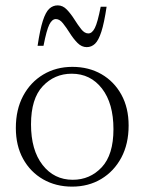

<svg xmlns="http://www.w3.org/2000/svg" viewBox="-20 -685 538 715"><path d="M248.5 10Q188 10 140.5 -17.2Q93 -44.5 66 -93.5Q39 -142.5 39 -208.5Q39 -277 66.2 -328Q93.5 -379 141.2 -407.5Q189 -436 249.5 -436Q310.5 -436 357.8 -408.8Q405 -381.5 432 -332.5Q459 -283.5 459 -217.5Q459 -149 431.8 -98Q404.5 -47 357 -18.5Q309.5 10 248.5 10ZM251 -15.5Q315 -15.5 358.8 -62Q402.5 -108.5 402.5 -204Q402.5 -300 359.8 -355.2Q317 -410.5 247 -410.5Q183 -410.5 139.2 -364Q95.5 -317.5 95.5 -222Q95.5 -126 138.5 -70.8Q181.5 -15.5 251 -15.5ZM377 -660Q368 -599.5 357.5 -567Q347 -534.5 333.8 -522Q320.5 -509.5 303 -509.5Q284 -509.5 268.5 -525.2Q253 -541 240 -561.8Q227 -582.5 214.5 -598.2Q202 -614 188 -614Q174 -614 163.8 -593.8Q153.5 -573.5 142 -514.5H120Q129 -575 139.5 -607.5Q150 -640 163.5 -652.5Q177 -665 195 -665Q214 -665 229 -649.2Q244 -633.5 257 -612.8Q270 -592 282.5 -576.2Q295 -560.5 309 -560.5Q323 -560.5 333.2 -580.8Q343.5 -601 355 -660Z"/></svg>

Font: Newsreader Text Light
Style: Regular
Weight: 300
Designer: Hugues Gentile
Foundry: Production Type
Version: Version 1.001